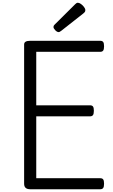

<svg xmlns="http://www.w3.org/2000/svg" viewBox="-20 -1373 823 1393"><path d="M199 0Q177 0 166 -10Q155 -20 155 -40V-1050Q155 -1064 166 -1070.5Q177 -1077 199 -1077H707Q722 -1077 728.5 -1068.5Q735 -1060 735 -1037Q735 -1015 728.5 -1006Q722 -997 707 -997H243V-609H633Q648 -609 654.5 -600.5Q661 -592 661 -569Q661 -547 654.5 -538Q648 -529 633 -529H243V-80H707Q722 -80 728.5 -71.5Q735 -63 735 -40Q735 -18 728.5 -9Q722 0 707 0ZM406 -1140Q394 -1140 381 -1153.5Q368 -1167 368 -1177Q368 -1181 369.5 -1185Q371 -1189 377 -1195L525 -1342Q530 -1347 534.5 -1350Q539 -1353 545 -1353Q555 -1353 567.5 -1344Q580 -1335 589.5 -1322.5Q599 -1310 599 -1300Q599 -1293 596.5 -1288Q594 -1283 584 -1275L425 -1150Q419 -1146 414.5 -1143Q410 -1140 406 -1140Z"/></svg>

Font: Playwrite PT
Style: Regular
Weight: 400
Designer: Veronika Burian, José Scaglione
Foundry: TypeTogether
Version: Version 1.002